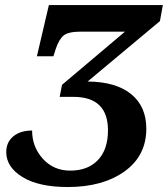

<svg xmlns="http://www.w3.org/2000/svg" viewBox="-20 -734 669 765"><path d="M227.1 -396 478 -607.9H301.8Q252.9 -607.9 234.1 -593Q215.3 -578.1 202.1 -539.1L192.9 -509.8H127L174.8 -713.9H628.9L617.2 -649.9L329.1 -409.2Q442.4 -408.2 502.7 -358.9Q563 -309.6 563 -221.2Q563 -113.3 476.1 -51Q389.2 11.2 250 11.2Q134.3 11.2 69.6 -28.6Q4.9 -68.4 4.9 -127.9Q4.9 -167.5 33 -190.7Q61 -213.9 107.9 -213.9Q107.9 -148.9 150.6 -101.6Q193.4 -54.2 259.8 -54.2Q330.1 -54.2 370.1 -96.2Q410.2 -138.2 410.2 -214.8Q410.2 -348.1 272 -348.1H217.8Z"/></svg>

Font: Droid Serif
Style: Bold Italic
Weight: 700
Italic angle: -12°
Designer: Monotype Design team
Foundry: Monotype Imaging Inc.
Version: Version 1.03